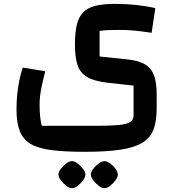

<svg xmlns="http://www.w3.org/2000/svg" viewBox="-20 -500 907 989"><path d="M518 469Q505 470 489 457.5Q473 445 460.5 428.5Q448 412 448 400Q448 386 460 370Q472 354 488.5 342Q505 330 518 330Q531 330 547.5 342Q564 354 575.5 370Q587 386 587 400Q587 412 575 428.5Q563 445 547 457.5Q531 470 518 469ZM351 469Q338 470 322 457.5Q306 445 293.5 428.5Q281 412 281 400Q281 386 293 370Q305 354 321 342Q337 330 351 330Q364 330 380 342Q396 354 408 370Q420 386 420 400Q420 412 408 428.5Q396 445 380 457.5Q364 470 351 469ZM417 282Q312 282 243.5 273Q175 264 136.5 240.5Q98 217 81.5 174Q65 131 65 64Q65 28 68.5 -10.5Q72 -49 79.5 -85Q87 -121 97 -152L213 -133Q201 -87 192.5 -44.5Q184 -2 184 38Q184 73 186.5 98.5Q189 124 195 148H477Q549 148 591 144Q633 140 650.5 128.5Q668 117 668 95V-59L533 -74Q465 -82 429 -103Q393 -124 379.5 -164.5Q366 -205 366 -271Q366 -329 375 -369.5Q384 -410 406.5 -434.5Q429 -459 469.5 -469.5Q510 -480 573 -480Q686 -480 780 -458L761 -331Q709 -339 671.5 -342.5Q634 -346 596 -346Q566 -346 540 -345Q514 -344 493 -341V-209L636 -194Q696 -188 728.5 -167.5Q761 -147 774 -109.5Q787 -72 787 -14V61Q787 125 770.5 167.5Q754 210 713.5 235Q673 260 600.5 271Q528 282 417 282Z"/></svg>

Font: Changa ExtraLight SemiBold
Style: Regular
Weight: 600
Version: Version 3.002; ttfautohint (v1.8.2)